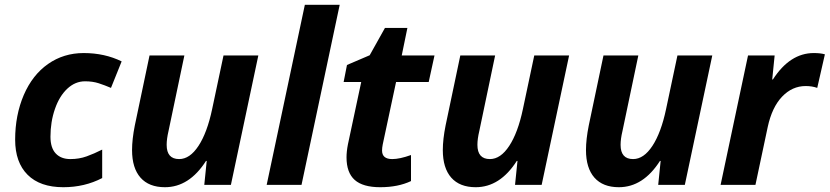

<svg xmlns="http://www.w3.org/2000/svg" viewBox="-20 -780 3500 810"><path d="M247.1 9.8C307 9.8 361.7 -3.1 411.1 -28.8V-148.9C388.7 -137.5 366.9 -128 345.7 -120.4C324.5 -112.7 301.6 -108.9 276.9 -108.9C250.5 -108.9 229.9 -116.8 215.1 -132.6C200.3 -148.4 192.9 -171.9 192.9 -203.1C192.9 -244.8 199.1 -283.8 211.7 -320.1C224.2 -356.4 241.6 -384.9 263.9 -405.8C286.2 -426.6 311.2 -437 338.9 -437C360.4 -437 379.6 -434.2 396.5 -428.7C413.4 -423.2 430.7 -416.7 448.2 -409.2L493.2 -521C445.6 -544.4 392.3 -556.2 333 -556.2C276.7 -556.2 226.6 -540.8 182.6 -510C138.7 -479.2 104.6 -435.6 80.3 -379.2C56.1 -322.7 43.9 -259.9 43.9 -190.9C43.9 -127.1 61.4 -77.7 96.4 -42.7C131.4 -7.7 181.6 9.8 247.1 9.8Z M610.8 -545.9 548.8 -251C541 -211.9 537.1 -177.2 537.1 -147C537.1 -96.2 549 -57.4 572.8 -30.5C596.5 -3.7 630.9 9.8 675.8 9.8C744.1 9.8 801.9 -27.2 849.1 -101.1H852.1L841.8 0H954.1L1069.8 -545.9H922.9L875 -319.8C861 -253.4 841.8 -201.7 817.4 -164.6C793 -127.4 765.8 -108.9 735.8 -108.9C700.7 -108.9 683.1 -128.9 683.1 -168.9C683.1 -185.5 685.7 -204.9 690.9 -227.1L757.8 -545.9Z M1252 0 1413.1 -759.8H1266.1L1105 0Z M1634.8 -108.9C1606.1 -108.9 1591.8 -120.9 1591.8 -145C1591.8 -152.5 1592.8 -161.1 1594.7 -170.9L1650.9 -434.1H1788.6L1813 -545.9H1674.8L1698.7 -662.1H1604L1539.6 -546.9L1443.8 -505.9L1429.7 -434.1H1503.9L1447.8 -170.9C1443.8 -150.7 1441.9 -132.5 1441.9 -116.2C1441.9 -73.2 1453.4 -41.5 1476.3 -21C1499.3 -0.5 1535.2 9.8 1584 9.8C1634.4 9.8 1677.7 1.1 1713.9 -16.1V-126C1682.3 -114.6 1655.9 -108.9 1634.8 -108.9Z M1921.9 -545.9 1859.9 -251C1852.1 -211.9 1848.1 -177.2 1848.1 -147C1848.1 -96.2 1860 -57.4 1883.8 -30.5C1907.6 -3.7 1941.9 9.8 1986.8 9.8C2055.2 9.8 2113 -27.2 2160.2 -101.1H2163.1L2152.8 0H2265.1L2380.9 -545.9H2233.9L2186 -319.8C2172 -253.4 2152.8 -201.7 2128.4 -164.6C2104 -127.4 2076.8 -108.9 2046.9 -108.9C2011.7 -108.9 1994.1 -128.9 1994.1 -168.9C1994.1 -185.5 1996.7 -204.9 2002 -227.1L2068.8 -545.9Z M2525.9 -545.9 2463.9 -251C2456.1 -211.9 2452.1 -177.2 2452.1 -147C2452.1 -96.2 2464 -57.4 2487.8 -30.5C2511.6 -3.7 2545.9 9.8 2590.8 9.8C2659.2 9.8 2717 -27.2 2764.2 -101.1H2767.1L2756.8 0H2869.1L2984.9 -545.9H2837.9L2790 -319.8C2776 -253.4 2756.8 -201.7 2732.4 -164.6C2708 -127.4 2680.8 -108.9 2650.9 -108.9C2615.7 -108.9 2598.1 -128.9 2598.1 -168.9C2598.1 -185.5 2600.7 -204.9 2606 -227.1L2672.9 -545.9Z M3413.1 -556.2C3346 -556.2 3288.6 -519 3240.7 -444.8H3237.8L3248 -545.9H3135.7L3020 0H3167L3218.8 -244.1C3230.8 -299.8 3251.1 -342.5 3279.5 -372.3C3308 -402.1 3341.1 -417 3378.9 -417C3396.8 -417 3413.1 -414.4 3427.7 -409.2L3460 -550.8C3447.9 -554.4 3432.3 -556.2 3413.1 -556.2Z"/></svg>

Font: OpenSans
Style: Bold Italic
Weight: 700
Italic angle: -12°
Foundry: Ascender Corporation
Version: Version 1.10; ttfautohint (v1.2) -l 8 -r 50 -G 200 -x 14 -D 